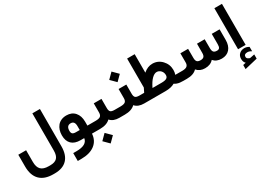

<svg xmlns="http://www.w3.org/2000/svg" viewBox="-25 -1501 3590 2638"><g transform="rotate(-30 1770.0 -182.5)"><path d="M153.3 -69.3Q153.3 13.7 191.9 52.2Q230.5 90.8 313 90.8H338.9Q412.6 90.8 446.8 54.4Q481 18.1 481 -61.5V-631.3V-650.9H500.5H581.5H601.1V-631.3L600.6 -59.6Q600.6 76.2 533 147.2Q465.3 218.3 335.4 218.3H313Q173.8 218.3 101.6 145Q29.3 71.8 29.3 -68.8V-235.4V-254.9H48.8H133.8H153.3V-235.4Z M1101.1 0H1051.3Q1044.4 107.4 965.6 167.7Q886.7 228 750 228H713.9H694.3V208.5V122.6V103H713.9H747.1Q914.1 103 928.2 0H870.1Q778.3 0 729.5 -47.6Q680.7 -95.2 680.7 -185.1Q680.7 -229 692.6 -266.4Q704.6 -303.7 727.8 -332.3Q751 -360.8 787.4 -377Q823.7 -393.1 869.6 -393.1Q955.1 -393.1 1003.4 -337.4Q1051.8 -281.7 1051.8 -189.5V-127H1101.1Q1106.4 -127 1109.9 -106.4Q1113.3 -85.9 1113.3 -66.9V-61.5Q1113.3 -41.5 1110.1 -20.8Q1106.9 0 1101.1 0ZM801.3 -187Q801.3 -154.8 816.7 -140.9Q832 -127 869.6 -127H930.2V-189.9Q930.2 -270 867.7 -270Q801.3 -270 801.3 -187Z M1494.6 0H1484.9Q1391.1 0 1343.3 -55.2Q1287.6 0 1179.7 0H1096.2Q1090.3 0 1087.2 -20.8Q1084 -41.5 1084 -61.5V-66.9Q1084 -85.9 1087.4 -106.4Q1090.8 -127 1096.2 -127H1182.1Q1237.8 -127 1259 -144.5Q1280.3 -162.1 1280.3 -202.6V-328.6V-348.1H1299.8H1383.3H1402.8V-328.6V-202.6Q1402.8 -160.2 1419.7 -143.6Q1436.5 -127 1484.4 -127H1494.6Q1500 -127 1503.4 -106.4Q1506.8 -85.9 1506.8 -66.9V-61.5Q1506.8 -41.5 1503.7 -20.8Q1500.5 0 1494.6 0ZM1122.1 161.6 1206.1 77.6 1290 161.6 1206.1 245.6Z M1888.7 0H1878.9Q1785.2 0 1737.3 -55.2Q1681.6 0 1573.7 0H1490.2Q1484.4 0 1481.2 -20.8Q1478 -41.5 1478 -61.5V-66.9Q1478 -85.9 1481.4 -106.4Q1484.9 -127 1490.2 -127H1576.2Q1631.8 -127 1653.1 -144.5Q1674.3 -162.1 1674.3 -202.6V-328.6V-348.1H1693.8H1777.3H1796.9V-328.6V-202.6Q1796.9 -160.2 1813.7 -143.6Q1830.6 -127 1878.4 -127H1888.7Q1894 -127 1897.5 -106.4Q1900.9 -85.9 1900.9 -66.9V-61.5Q1900.9 -41.5 1897.7 -20.8Q1894.5 0 1888.7 0ZM1625.5 -520.5 1709.5 -604.5 1793.5 -520.5 1709.5 -436.5Z M2517.1 0H2502.9Q2472.2 0 2448.5 -2.9Q2424.8 -5.9 2403.3 -13.4Q2381.8 -21 2365.2 -33.2Q2308.1 0 2220.2 0H1884.3Q1878.4 0 1875.2 -20.8Q1872.1 -41.5 1872.1 -61.5V-66.9Q1872.1 -85.9 1875.5 -106.4Q1878.9 -127 1884.3 -127H1952.6Q1959 -141.6 1984.9 -192.9V-632.3V-651.9H2004.4H2085.4H2105V-632.3V-358.9Q2172.4 -417.5 2248 -417.5Q2335.9 -417.5 2397 -353Q2458 -288.6 2458 -198.7Q2458 -160.2 2446.3 -127H2517.1Q2522.5 -127 2525.9 -106.4Q2529.3 -85.9 2529.3 -66.9V-61.5Q2529.3 -41.5 2526.1 -20.8Q2522.9 0 2517.1 0ZM2242.7 -289.1Q2205.6 -289.1 2165.3 -249.5Q2125 -210 2084.5 -127H2230Q2283.7 -127 2308.6 -141.8Q2333.5 -156.7 2333.5 -189Q2333.5 -231.9 2306.6 -260.5Q2279.8 -289.1 2242.7 -289.1Z M2512.2 -127H2558.6Q2609.9 -127 2632.3 -145.3Q2654.8 -163.6 2654.8 -202.1V-329.1V-348.6H2674.3H2757.8H2777.3V-329.1L2777.8 -201.2Q2778.3 -161.1 2794.7 -144Q2811 -127 2849.6 -127Q2885.3 -127 2901.6 -144.3Q2918 -161.6 2918 -201.7L2918.5 -329.1V-348.6H2938H3021H3040.5V-329.1L3041 -202.6Q3041.5 -161.6 3057.6 -144.5Q3073.7 -127.4 3109.9 -127.4Q3137.2 -127.4 3149.4 -143.6Q3161.6 -159.7 3161.6 -200.7V-344.7V-364.3H3181.2H3266.6H3286.1V-344.7V-196.8Q3286.1 -105.5 3240.2 -52.7Q3194.3 0 3112.8 0Q3028.3 0 2982.4 -54.7Q2936 0 2847.7 0Q2766.1 0 2717.8 -56.2Q2665.5 0 2558.1 0H2512.2Q2506.3 0 2503.2 -20.8Q2500 -41.5 2500 -61.5V-66.9Q2500 -85.9 2503.4 -106.4Q2506.8 -127 2512.2 -127Z M3367.2 212.4Q3352.1 197.8 3345.2 179.2Q3338.4 160.6 3338.4 135.3Q3338.4 86.9 3370.4 57.9Q3402.3 28.8 3451.2 28.8Q3463.4 28.8 3475.3 31.2Q3487.3 33.7 3498.3 38.3Q3509.3 43 3520 49.3L3522.5 50.8V53.7L3522.9 111.8V120.6L3515.6 116.2Q3505.9 109.9 3496.3 106.2Q3486.8 102.5 3477.3 100.6Q3467.8 98.6 3458 98.6Q3404.3 98.6 3404.3 141.6Q3404.3 151.4 3408.2 158.9Q3412.1 166.5 3420.9 173.1Q3429.7 179.7 3444.3 185.1Q3449.2 187 3452.1 187Q3453.1 187 3455.1 186.5Q3467.3 184.1 3489.7 179.7Q3512.2 175.3 3520 173.3L3525.9 172.4V178.2V234.9V238.8L3522 239.7L3328.1 286.1L3322.3 287.6V281.7V226.6V222.7L3326.2 221.7ZM3388.7 -651.4H3469.7H3489.3V-631.8V-20V-0.5H3469.7H3388.7H3369.1V-20V-631.8V-651.4Z"/></g></svg>

Font: Shabnam WOL
Style: Bold-WOL
Weight: 700
Foundry: DejaVu fonts team - Redesigned by Saber Rastikerdar - Based on Vazir font
Version: Version 5.0.0